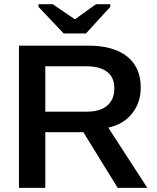

<svg xmlns="http://www.w3.org/2000/svg" viewBox="-20 -909 762 929"><path d="M199.2 -269.5V0H71.8V-688H409.2Q529.8 -688 595.5 -635.3Q661.1 -582.5 661.1 -485.8Q661.1 -412.1 618.9 -359.6Q576.7 -307.1 503.9 -291.5L692.9 0H549.3L383.3 -269.5ZM533.2 -481.4Q533.2 -534.2 498.5 -561.3Q463.9 -588.4 396 -588.4H199.2V-368.7H399.9Q464.8 -368.7 499 -398.2Q533.2 -427.7 533.2 -481.4ZM513.7 -876 396 -747.1H288.1L166 -876V-888.7H234.9L341.3 -816.4H343.3L444.8 -888.7H513.7Z"/></svg>

Font: Arimo SemiBold
Style: Regular
Weight: 600
Designer: Steve Matteson
Foundry: Monotype Imaging Inc.
Version: Version 1.33